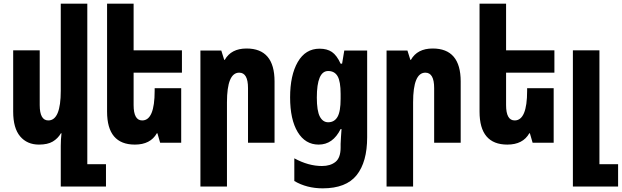

<svg xmlns="http://www.w3.org/2000/svg" viewBox="-20 -780 3397 1049"><path d="M457 117V-760H312V-284Q312 -122 244 -122Q197 -122 197 -206V-505H52V-170Q52 -80 90 -35Q128 10 193 10Q240 10 268 -6.5Q296 -23 313 -52H316Q314 -35 313 -17.5Q312 0 312 17V239H559V117Z M837 -52H840L855 0H970V-298H825V-284Q825 -122 757 -122Q710 -122 710 -206V-383H974V-505H710V-760H565V-170Q565 10 717 10Q802 10 837 -52Z M1075 239H1220V-221Q1220 -383 1287 -383Q1335 -383 1335 -299V0H1480V-335Q1480 -515 1327 -515Q1243 -515 1208 -453H1205L1189 -504H1075Z M1743 249Q1871 249 1928.5 177Q1986 105 1986 -30V-504H1861L1849 -432H1841Q1820 -478 1793.5 -496Q1767 -514 1726 -514Q1649 -514 1607 -441.5Q1565 -369 1565 -248Q1565 -127 1606.5 -58.5Q1648 10 1721 10Q1799 10 1841 -75H1846Q1845 -56 1843 -32.5Q1841 -9 1841 6V26Q1841 82 1813 104.5Q1785 127 1739 127Q1665 127 1588 85V209Q1656 249 1743 249ZM1773 -112Q1744 -112 1727.5 -143Q1711 -174 1711 -247Q1711 -392 1773 -392Q1808 -392 1824.5 -363.5Q1841 -335 1841 -267V-240Q1841 -171 1824 -141.5Q1807 -112 1773 -112Z M2092 239H2237V-221Q2237 -383 2304 -383Q2352 -383 2352 -299V0H2497V-335Q2497 -515 2344 -515Q2260 -515 2225 -453H2222L2206 -504H2092Z M2872 -52H2875L2890 0H3005V-298H2860V-284Q2860 -122 2792 -122Q2745 -122 2745 -206V-383H3009V-505H2745V-760H2600V-170Q2600 10 2752 10Q2837 10 2872 -52Z M3110 239V-505H3255V117H3357V239Z"/></svg>

Font: Noto Sans Armenian ExtraCondensed Extra
Style: Regular
Weight: 800
Width: 3
Designer: Monotype Design Team
Foundry: Monotype Imaging Inc.
Version: Version 1.901